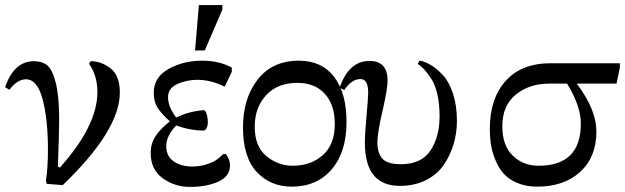

<svg xmlns="http://www.w3.org/2000/svg" viewBox="-56 -719 2451 753"><path d="M190 7 127 2 124 -10Q132 -60 132 -132Q132 -252 111 -330Q90 -408 46 -408Q12 -408 -19 -367L-36 -377Q-1 -479 77 -479Q109 -479 129 -463Q149 -447 162.5 -395Q176 -343 176 -251Q176 -195 171 -65L179 -62Q326 -226 326 -358Q326 -423 293 -469L300 -479Q341 -479 377.5 -451Q414 -423 414 -356Q414 -208 190 7Z M635 -258Q683 -282 743 -287Q749 -287 754 -273Q759 -259 759 -239Q759 -226 754 -216.5Q749 -207 743 -207Q690 -207 635 -227Q596 -186 596 -146Q596 -106 625.5 -86Q655 -66 697 -66Q729 -66 754.5 -74.5Q780 -83 792 -91.5Q804 -100 820 -115H829Q846 -95 846 -71Q846 -27 800 -6.5Q754 14 689 14Q629 14 582 -20Q535 -54 535 -119Q535 -155 553 -183.5Q571 -212 610 -243Q575 -275 561 -298Q547 -321 547 -355Q547 -416 605 -448.5Q663 -481 737 -481Q804 -481 853 -454V-437L825 -379Q771 -406 718 -406Q676 -406 639.5 -389.5Q603 -373 603 -338Q603 -300 635 -258ZM709 -521 724 -699H816V-681L747 -521Z M1116 -481Q1206 -481 1254.5 -417.5Q1303 -354 1303 -240Q1303 -123 1245 -55Q1187 13 1088 13Q1005 13 951 -44.5Q897 -102 897 -220Q897 -333 954.5 -407Q1012 -481 1116 -481ZM1257 -233Q1257 -308 1218 -351Q1179 -394 1110 -394Q1032 -394 987.5 -345.5Q943 -297 943 -222Q943 -144 989 -106.5Q1035 -69 1092 -69Q1163 -69 1210 -110.5Q1257 -152 1257 -233Z M1358 -409Q1323 -409 1294 -366L1276 -375Q1312 -480 1393 -480Q1464 -480 1464 -403Q1464 -369 1444 -283Q1424 -197 1424 -161Q1424 -119 1443.5 -97Q1463 -75 1516 -75Q1597 -75 1632.5 -129Q1668 -183 1668 -262Q1668 -312 1659 -350.5Q1650 -389 1633.5 -413Q1617 -437 1607.5 -447Q1598 -457 1582 -469L1590 -481Q1610 -478 1633 -464.5Q1656 -451 1680.5 -425Q1705 -399 1720.5 -352Q1736 -305 1736 -245Q1736 -198 1723 -154Q1710 -110 1684.5 -72.5Q1659 -35 1614.5 -12.5Q1570 10 1512 10Q1375 10 1375 -159Q1375 -195 1381.5 -265.5Q1388 -336 1388 -355Q1388 -409 1358 -409Z M2375 -454 2362 -391H2208V-388Q2283 -288 2283 -203Q2283 -103 2219.5 -45Q2156 13 2051 13Q2006 13 1971.5 -2Q1937 -17 1917.5 -40Q1898 -63 1885.5 -94.5Q1873 -126 1869 -154.5Q1865 -183 1865 -214Q1865 -332 1927 -401.5Q1989 -471 2104 -471H2375ZM2168 -391H2097Q2020 -391 1967 -348Q1914 -305 1914 -224Q1914 -148 1955 -108.5Q1996 -69 2056 -69Q2222 -69 2222 -234Q2222 -303 2168 -391Z"/></svg>

Font: myMathFont
Style: Regular
Weight: 400
Designer: Ross Mills, John Hudson & Paul Hanslow, Tiro Typeworks Ltd; with prior portions MicroPress Inc., and Coen Hoffman. Math 
Foundry: Tiro Typeworks Ltd
Version: Version 2.13 b171